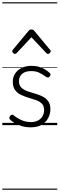

<svg xmlns="http://www.w3.org/2000/svg" viewBox="-20 -1095 521 1680"><path d="M249 19Q203 19 167 7.5Q131 -4 105 -20.5Q79 -37 67 -50Q60 -58 61.5 -65.5Q63 -73 70 -83Q78 -91 85.5 -91.5Q93 -92 101 -85Q133 -59 170 -43Q207 -27 252 -27Q287 -27 312.5 -40.5Q338 -54 352 -78Q366 -102 366 -133Q366 -169 346 -188.5Q326 -208 295 -219Q264 -230 229.5 -240Q195 -250 163.5 -265Q132 -280 112 -307Q92 -334 92 -380Q92 -420 112 -451Q132 -482 169 -500.5Q206 -519 256 -519Q293 -519 324 -509.5Q355 -500 378.5 -485Q402 -470 417 -454Q424 -446 422 -439Q420 -432 413 -424Q407 -417 398.5 -417Q390 -417 382 -423Q350 -447 321 -460Q292 -473 253 -473Q201 -473 173.5 -449Q146 -425 146 -385Q146 -350 165.5 -330Q185 -310 216.5 -298.5Q248 -287 283.5 -277Q319 -267 350 -252Q381 -237 401 -210.5Q421 -184 421 -138Q421 -100 402.5 -63.5Q384 -27 346.5 -4Q309 19 249 19ZM111 -623Q103 -623 95 -631Q87 -639 87 -647Q87 -649 88.5 -652Q90 -655 92 -659L230 -825Q235 -831 240.5 -834Q246 -837 255 -837Q264 -837 270 -834Q276 -831 280 -825L418 -659Q422 -655 423 -652Q424 -649 424 -647Q424 -639 416 -631Q408 -623 400 -623Q395 -623 391.5 -625.5Q388 -628 384 -632L255 -769L127 -632Q123 -628 119 -625.5Q115 -623 111 -623ZM0 555H481V565H0ZM0 -20H481V0H0ZM0 -505H481V-500H0ZM0 -1075H481V-1065H0Z"/></svg>

Font: Playwrite AR Guides
Style: Regular
Weight: 400
Designer: Veronika Burian, José Scaglione
Foundry: TypeTogether
Version: Version 1.003